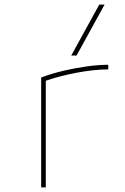

<svg xmlns="http://www.w3.org/2000/svg" viewBox="-20 -810 540 830"><path d="M158 -475Q203 -492 254 -504Q305 -516 355.5 -523Q406 -530 448 -530V-510Q389 -510 313.5 -496Q238 -482 172 -459L178 -470V0H158ZM311 -570H288L409 -790H432Z"/></svg>

Font: M PLUS 1 Code Thin
Style: Regular
Weight: 250
Designer: Coji Morishita
Foundry: UNDERFOREST DESIGN
Version: Version 1.002